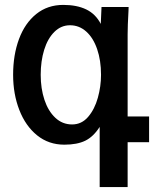

<svg xmlns="http://www.w3.org/2000/svg" viewBox="-20 -580 640 783"><path d="M242.5 10Q178.5 10 131.2 -28.2Q84 -66.5 58.8 -131.5Q33.5 -196.5 33.5 -275Q33.5 -356 57.5 -420.8Q81.5 -485.5 127.8 -522.8Q174 -560 238 -560Q293.5 -560 331.8 -541.5Q370 -523 391 -482.5L394 -551.5H504.5Q504 -546 504 -536Q500.5 -474 500.5 -439.5V-105H588V0H500.5V183H386.5V-62.5Q361 -22.5 327.8 -6.2Q294.5 10 242.5 10ZM392 -275Q392 -333.5 376.2 -379.5Q360.5 -425.5 331.8 -451.2Q303 -477 265.5 -477Q229 -477 201.8 -450Q174.5 -423 160.2 -377Q146 -331 146 -275Q146 -219 161.2 -173Q176.5 -127 205.5 -99.8Q234.5 -72.5 274 -72.5Q313 -72.5 339.5 -103.5Q366 -134.5 379 -181.2Q392 -228 392 -275Z"/></svg>

Font: JuliaMono SemiBold
Style: Regular
Weight: 600
Monospace: yes
Designer: cormullion
Foundry: corm
Version: Version 0.055; ttfautohint (v1.8.4)